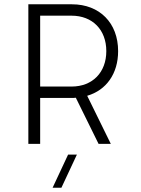

<svg xmlns="http://www.w3.org/2000/svg" viewBox="-20 -670 657 894"><path d="M439 0H496L386 -224C475 -250 530 -327 530 -432C530 -563 444 -650 315 -650H112V0H167V-214H315C321 -214 327 -214 333 -215ZM167 -267V-597H313C411 -597 475 -531 475 -432C475 -333 411 -267 313 -267ZM225 204H266L338 50H297Z"/></svg>

Font: Grotesk 01 Extrafine
Style: Bold
Weight: 400
Designer: Frank Adebiaye, contributions by Jérémy Landes, Ariel Martín Pérez
Foundry: Velvetyne Type Foundry
Version: Version 3.000;Glyphs 3.1.2 (3150)